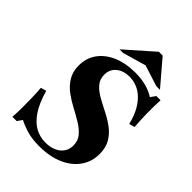

<svg xmlns="http://www.w3.org/2000/svg" viewBox="-247 -977 1103 1103"><g transform="rotate(45 305.0 -425.0)"><path d="M251 -545Q251 -508 273 -482.5Q295 -457 329.5 -437.5Q364 -418 403 -398.5Q442 -379 476.5 -354Q511 -329 533 -293Q555 -257 555 -204Q555 -141 520.5 -92.5Q486 -44 423.5 -17Q361 10 277 10Q219 10 177 -2.5Q135 -15 105 -31L84 -1H49Q52 -35 52 -77.5Q52 -120 51 -161.5Q50 -203 47 -234L81 -244Q104 -163 136.5 -116Q169 -69 207 -49.5Q245 -30 287 -30Q324 -30 352.5 -42Q381 -54 397.5 -77Q414 -100 414 -132Q414 -170 392 -196.5Q370 -223 335.5 -244Q301 -265 262 -285.5Q223 -306 188.5 -331.5Q154 -357 132 -393Q110 -429 110 -480Q110 -539 142 -584Q174 -629 232.5 -654.5Q291 -680 370 -680Q419 -680 458 -669.5Q497 -659 528 -639L549 -670H584Q581 -619 582 -561Q583 -503 587 -456L553 -446Q539 -503 517 -540.5Q495 -578 469 -600Q443 -622 415.5 -631Q388 -640 362 -640Q314 -640 282.5 -614.5Q251 -589 251 -545ZM509 -710 381 -751 240 -710H210L380 -860H411L539 -710Z"/></g></svg>

Font: Brygada 1918
Style: Bold Italic
Weight: 700
Italic angle: -8°
Designer: Mateusz Machalski | Borys Kosmynka | Przemek Hoffer
Foundry: NIEPODLEGLA 2018
Version: Version 3.006